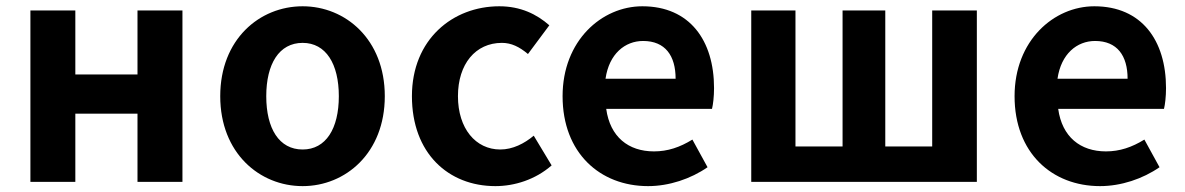

<svg xmlns="http://www.w3.org/2000/svg" viewBox="-20 -594 3870 627"><path d="M79.3 0H226V-222.8H429V0H575.8V-559.8H429V-350.9H226V-559.8H79.3Z M968.3 13.8C1108.3 13.8 1236.6 -94.2 1236.6 -279.9C1236.6 -465.5 1108.3 -573.5 968.3 -573.5C827.5 -573.5 699.2 -465.5 699.2 -279.9C699.2 -94.2 827.5 13.8 968.3 13.8ZM968.3 -105.8C891.4 -105.8 849.5 -174.2 849.5 -279.9C849.5 -385.2 891.4 -454 968.3 -454C1044.4 -454 1086.5 -385.2 1086.5 -279.9C1086.5 -174.2 1044.4 -105.8 968.3 -105.8Z M1597.8 13.8C1659.6 13.8 1728.1 -7.1 1781.4 -53.9L1723 -150.9C1692.2 -125.2 1654.5 -105.8 1613.7 -105.8C1533.4 -105.8 1475.5 -174.2 1475.5 -279.9C1475.5 -385.2 1532.9 -454 1619.1 -454C1649.7 -454 1676.1 -441.2 1704.1 -417.6L1773.9 -511.4C1732.7 -547.6 1680.2 -573.5 1610.5 -573.5C1458.6 -573.5 1325.2 -465.5 1325.2 -279.9C1325.2 -94.2 1443.6 13.8 1597.8 13.8Z M2096.4 13.8C2165 13.8 2235.8 -9.9 2290.6 -47.9L2241.1 -138.2C2200.3 -113.1 2160.7 -99.6 2115.6 -99.6C2032.1 -99.6 1972.2 -147 1959.7 -238.4H2305.1C2308.7 -252.4 2311.8 -279 2311.8 -306.4C2311.8 -461.6 2232.5 -573.5 2077.7 -573.5C1945.1 -573.5 1817.2 -461.3 1817.2 -279.9C1817.2 -94.7 1939.2 13.8 2096.4 13.8ZM1957.4 -336.9C1969.1 -418.4 2021.2 -460.2 2080.1 -460.2C2152.5 -460.2 2186.3 -412 2186.3 -336.9Z M2433.3 0H3170V-559.8H3024.2V-115.7H2871V-559.8H2731.5V-115.7H2577.7V-559.8H2433.3Z M3572.4 13.8C3641 13.8 3711.8 -9.9 3766.6 -47.9L3717.1 -138.2C3676.3 -113.1 3636.7 -99.6 3591.6 -99.6C3508.1 -99.6 3448.2 -147 3435.7 -238.4H3781.1C3784.7 -252.4 3787.8 -279 3787.8 -306.4C3787.8 -461.6 3708.5 -573.5 3553.7 -573.5C3421.1 -573.5 3293.2 -461.3 3293.2 -279.9C3293.2 -94.7 3415.2 13.8 3572.4 13.8ZM3433.4 -336.9C3445.1 -418.4 3497.2 -460.2 3556.1 -460.2C3628.5 -460.2 3662.3 -412 3662.3 -336.9Z"/></svg>

Font: Source Han Sans JP VF
Style: Regular
Weight: 250
Designer: Ryoko NISHIZUKA 西塚涼子 (kana, bopomofo & ideographs); Paul D. Hunt (Latin, Greek & Cyrillic); Sandoll Communications 산돌커뮤니
Foundry: Adobe
Version: Version 2.004;hotconv 1.0.118;makeotfexe 2.5.65603